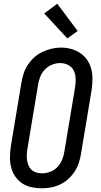

<svg xmlns="http://www.w3.org/2000/svg" viewBox="-20 -1001 540 1029"><path d="M203 8Q175 8 147.5 2Q120 -4 98 -19Q76 -34 61 -56.5Q46 -79 39.5 -105Q33 -131 33.5 -160Q34 -189 38 -217L95 -559Q99 -584 107 -608Q115 -632 129.5 -654Q144 -676 164 -694Q184 -712 208 -723Q232 -734 256.5 -740Q281 -746 306 -746Q335 -746 362 -738.5Q389 -731 411 -716Q433 -701 448 -678.5Q463 -656 469.5 -630Q476 -604 475.5 -575Q475 -546 471 -518L414 -176Q410 -151 402 -127Q394 -103 379.5 -81Q365 -59 345 -41Q325 -23 301.5 -12Q278 -1 253 3.5Q228 8 203 8ZM205 -72Q227 -72 249.5 -80.5Q272 -89 288 -106Q304 -123 313 -145Q322 -167 325 -189L382 -531Q386 -555 385.5 -578.5Q385 -602 375.5 -622Q366 -642 346 -652.5Q326 -663 302 -663Q280 -663 258 -654Q236 -645 220 -628Q204 -611 195.5 -589.5Q187 -568 184 -546L127 -204Q124 -188 123.5 -172.5Q123 -157 125 -142.5Q127 -128 133 -114Q139 -100 149.5 -90.5Q160 -81 175 -76.5Q190 -72 205 -72ZM341 -795 217 -929 287 -981 396 -835Z"/></svg>

Font: Iosevka Slab Medium
Style: Italic
Weight: 500
Italic angle: -9°
Monospace: yes
Designer: Belleve Invis
Foundry: Belleve Invis
Version: Version 11.1.0; ttfautohint (v1.8.3)